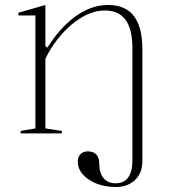

<svg xmlns="http://www.w3.org/2000/svg" viewBox="-20 -535 695 770"><path d="M551 110Q551 135 543.5 154Q536 173 522 186.5Q508 200 488.5 207.5Q469 215 444 215Q402 215 367.5 201.5Q333 188 312.5 165Q292 142 292 113Q292 94 303 83Q314 72 332 72Q354 72 366 84.5Q378 97 378 120Q378 158 395 179Q412 200 444 200Q478 200 494.5 176Q511 152 511 110V-342Q511 -418 483.5 -455.5Q456 -493 400 -493Q367 -493 332.5 -478Q298 -463 266.5 -436Q235 -409 208 -374Q181 -339 162 -299V-20L228 -10V0H63V-10L122 -20V-473H54V-484L162 -515V-350L170 -344Q204 -398 243 -436Q282 -474 325 -494.5Q368 -515 413 -515Q449 -515 475 -503.5Q501 -492 517.5 -470Q534 -448 542.5 -415Q551 -382 551 -338Z"/></svg>

Font: Kalnia ExtraLight
Style: Regular
Weight: 250
Designer: Frida Medrano
Foundry: Frida Medrano
Version: Version 1.105